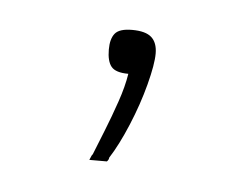

<svg xmlns="http://www.w3.org/2000/svg" viewBox="-27 -69 252 196"><g transform="rotate(5 99.0 29.0)"><path d="M128 -17Q128 -6 122.5 15Q117 36 108 57.5Q99 79 90 93Q90 95 88 97Q87 97 80.5 97Q74 97 70 97Q71 95 71.5 93.5Q72 92 73 91Q77 81 83 66Q89 51 94.5 35Q100 19 102 6Q89 6 84.5 0.5Q80 -5 80 -17Q80 -28 84.5 -33.5Q89 -39 102 -39Q116 -39 122 -33.5Q128 -28 128 -17Z"/></g></svg>

Font: Glory Thin Thin
Style: Regular
Weight: 250
Version: Version 1.011